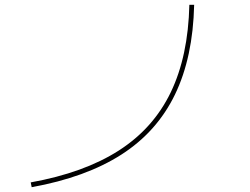

<svg xmlns="http://www.w3.org/2000/svg" viewBox="-20 -760 1040 800"><path d="M108 0Q330 -40 474.5 -132.5Q619 -225 691.5 -375.5Q764 -526 769 -740H789Q784 -521 709 -366Q634 -211 486 -116Q338 -21 112 20Z"/></svg>

Font: M PLUS 1 Thin
Style: Regular
Weight: 100
Designer: Coji Morishita
Foundry: UNDERFOREST DESIGN
Version: Version 1.001